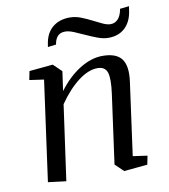

<svg xmlns="http://www.w3.org/2000/svg" viewBox="-84 -821 794 903"><g transform="rotate(-10 312.5 -369.0)"><path d="M548.3 0 436 10.7 396.5 -27.3 441.9 -356.9Q451.7 -428.7 441.9 -458.3Q432.1 -487.8 396 -487.8Q353 -487.8 304.4 -451.2Q255.9 -414.6 210 -348.6L159.7 10.7L73.7 0L139.6 -478.5L70.8 -488.3L79.1 -529.8L191.9 -540.5L231.4 -502.4L218.3 -409.7Q264.6 -471.7 320.1 -506.1Q375.5 -540.5 429.2 -540.5Q495.1 -540.5 520.3 -506.3Q545.4 -472.2 535.6 -399.9L487.8 -51.3L556.6 -41.5ZM186 -638.2Q193.8 -690.9 226.3 -718Q258.8 -745.1 309.1 -745.1Q335.4 -745.1 361.1 -735.1Q386.7 -725.1 410.6 -712.9Q434.6 -700.7 455.8 -690.7Q477.1 -680.7 494.1 -680.7Q514.2 -680.7 529.1 -696.3Q543.9 -711.9 549.3 -744.1L592.8 -749L589.4 -726.1Q582 -676.3 551.8 -647.7Q521.5 -619.1 472.2 -619.1Q448.2 -619.1 421.4 -629.2Q394.5 -639.2 368.2 -651.4Q341.8 -663.6 317.9 -673.6Q293.9 -683.6 276.4 -683.6Q267.6 -683.6 259 -681.4Q250.5 -679.2 243.7 -673.3Q236.8 -667.5 231.4 -657.2Q226.1 -647 223.6 -630.9L184.1 -626Z"/></g></svg>

Font: Noticia Text
Style: Italic
Weight: 400
Italic angle: -8°
Designer: JM Sole
Foundry: JM Sole
Version: Version 1.003